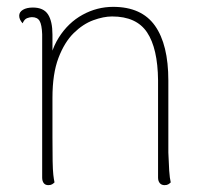

<svg xmlns="http://www.w3.org/2000/svg" viewBox="-20 -532 602 560"><path d="M121 8Q112 8 107.5 2Q103 -4 103 -14V-432Q102 -460 95.5 -471Q89 -482 73 -482Q67 -482 59 -479Q51 -476 46 -464Q36 -475 36 -486Q36 -497 47 -503.5Q58 -510 76 -510Q107 -510 120 -490Q133 -470 133 -431V-327L120 -319Q124 -379 151.5 -422.5Q179 -466 221 -489Q263 -512 310 -512Q393 -512 432 -457Q471 -402 471 -297V-87Q472 -57 473.5 -34.5Q475 -12 478 0Q475 3 471 5.5Q467 8 460 8Q451 8 446 2Q441 -4 441 -14V-298Q440 -391 409 -437.5Q378 -484 307 -484Q282 -484 252 -473Q222 -462 195 -435.5Q168 -409 150.5 -363Q133 -317 133 -247Q133 -177 133 -132.5Q133 -88 133.5 -62Q134 -36 135.5 -22.5Q137 -9 139 0Q136 3 132 5.5Q128 8 121 8Z"/></svg>

Font: Arima Thin
Style: Regular
Weight: 100
Designer: Joana Correia and Natanael Gama
Foundry: NDISCOVER
Version: Version 1.101;gftools[0.9.23]